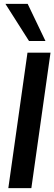

<svg xmlns="http://www.w3.org/2000/svg" viewBox="-20 -972 281 992"><path d="M23 0 122 -700H241L142 0ZM130 -760 8 -952H123L215 -760Z"/></svg>

Font: Host Grotesk Light SemiBold
Style: Italic
Weight: 600
Italic angle: -8°
Version: Version 1.003